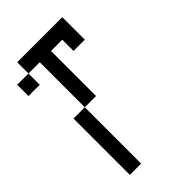

<svg xmlns="http://www.w3.org/2000/svg" viewBox="-233 -848 927 927"><g transform="rotate(-45 231.0 -384.5)"><path d="M76.9 -692.3V-615.4H0V-692.3ZM76.9 0V-384.6H153.8V0ZM307.7 -692.3H230.8V-384.6H153.8V-692.3H76.9V-769.2H384.6V-615.4H307.7Z"/></g></svg>

Font: Mintsoda - Lime Green 13x16
Style: Regular
Weight: 400
Designer: Mintsoda-15
Version: Version 1.0